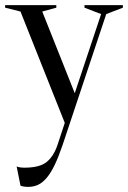

<svg xmlns="http://www.w3.org/2000/svg" viewBox="-30 -480 500 750"><path d="M215 85Q199 132 184 163.5Q169 195 152.5 214.5Q136 234 118.5 242Q101 250 80 250Q74 250 69 249.5Q64 249 59 248Q54 247 50 245L35 170Q39 172 44 173Q49 174 54 174.5Q59 175 65 175Q125 175 152.5 152.5Q180 130 195 85L223 0L50 -435L-10 -450V-460H190V-450L135 -435L262 -116L365 -425L300 -450V-460H450V-450L385 -425Z"/></svg>

Font: Oranienbaum
Style: Regular
Weight: 400
Designer: Oleg Pospelov and Jovanny Lemonad
Foundry: Oleg Pospelov and jovanny Lemonad
Version: Version 1.001; ttfautohint (v0.91) -l 8 -r 50 -G 200 -x 0 -w